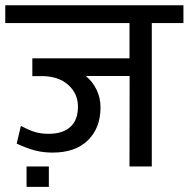

<svg xmlns="http://www.w3.org/2000/svg" viewBox="-35 -645 730 744"><path d="M154.3 0V79.1H67.9V0ZM354.5 -229Q354.5 -149.4 305.9 -101.6Q257.3 -53.7 168.5 -53.7Q132.8 -53.7 101.3 -61.8Q69.8 -69.8 29.8 -88.4L45.9 -157.2Q80.6 -138.7 104.5 -132.3Q128.4 -126 157.2 -126.5Q210 -127.4 238.5 -154.1Q267.1 -180.7 267.1 -231.7Q267.1 -282.7 229 -316.4Q190.9 -350.1 126.5 -350.1H90.3V-418.9H466.8V-555.7H-14.6V-624.5H675.8V-555.7H553.2V0H466.8L467.3 -350.6H297.4Q324.2 -328.6 339.4 -296.9Q354.5 -265.1 354.5 -229Z"/></svg>

Font: Yantramanav
Style: Regular
Weight: 400
Version: Version 1.000;PS 1.0;hotconv 1.0.72;makeotf.lib2.5.5900; ttf